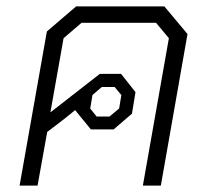

<svg xmlns="http://www.w3.org/2000/svg" viewBox="-20 -578 650 598"><path d="M564 -472 481 0H425L506 -459L466 -507H234L178 -459L137 -228L291 -348H357L402 -291L391 -224L334 -175H263L214 -235L182 -209L127 -167L97 0H41L126 -480L217 -558H492ZM261 -240 281 -215H321L351 -240L358 -282L337 -307H297L268 -282Z"/></svg>

Font: Chakra Petch Light
Style: Italic
Weight: 300
Italic angle: -10°
Designer: Katatrad Aksorn Co.,Ltd.
Foundry: Cadson Demak Co.,Ltd.
Version: Version 1.000; ttfautohint (v1.6)